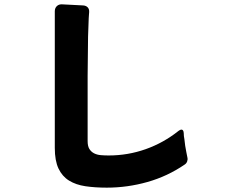

<svg xmlns="http://www.w3.org/2000/svg" viewBox="-20 -826 1040 883"><path d="M471 37Q417 37 373 30.5Q329 24 297.5 4.5Q266 -15 249 -51Q232 -87 232 -146V-774Q232 -789 241.5 -798Q251 -807 266 -806L363 -801Q376 -800 383.5 -792Q391 -784 390 -770Q389 -764 389 -757Q389 -750 388 -742Q387 -702 385 -658L383 -477V-177Q383 -154 391 -141Q399 -128 412.5 -121Q426 -114 443.5 -112.5Q461 -111 480 -111Q568 -111 650 -140Q732 -169 801 -224Q809 -230 814 -230Q824 -230 825 -214Q825 -200 828 -186Q831 -155 837 -126L842 -101Q844 -92 840.5 -83Q837 -74 829 -69Q750 -15 658 11Q566 37 471 37Z"/></svg>

Font: Higure Gothic Black
Style: Regular
Weight: 900
Designer: Yoshimichi Ohira
Foundry: Positype
Version: Version 1.000